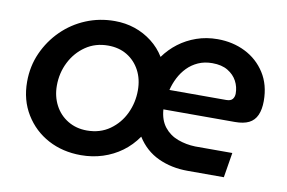

<svg xmlns="http://www.w3.org/2000/svg" viewBox="-62 -627 1110 743"><g transform="rotate(10 493.0 -255.0)"><path d="M294 12Q222 12 165 -18.5Q108 -49 74 -104.5Q40 -160 40 -232Q40 -293 63.5 -345.5Q87 -398 127.5 -438Q168 -478 221 -500Q274 -522 334 -522Q376 -522 413 -509.5Q450 -497 481 -473Q512 -449 532 -416Q555 -448 586 -471.5Q617 -495 655.5 -508.5Q694 -522 738 -522Q798 -522 847 -497.5Q896 -473 925.5 -427Q955 -381 955 -317Q955 -284 945 -261.5Q935 -239 914 -228.5Q893 -218 859 -218H578Q581 -176 602 -149.5Q623 -123 655.5 -111Q688 -99 724 -98H870L854 0H711Q648 0 596 -24Q544 -48 512 -99Q487 -63 453.5 -38.5Q420 -14 379.5 -1Q339 12 294 12ZM300 -86Q352 -86 390 -113Q428 -140 448 -182.5Q468 -225 468 -273Q468 -317 450 -351Q432 -385 400 -404.5Q368 -424 325 -424Q275 -424 237 -398Q199 -372 177.5 -329.5Q156 -287 156 -237Q156 -195 174 -160.5Q192 -126 225 -106Q258 -86 300 -86ZM588 -296H811Q829 -296 836 -305Q843 -314 843 -327Q843 -353 831 -375.5Q819 -398 795 -412.5Q771 -427 734 -427Q703 -427 678.5 -416Q654 -405 636 -386.5Q618 -368 606 -344.5Q594 -321 588 -296Z"/></g></svg>

Font: MuseoModerno Thin Medium
Style: Italic
Weight: 500
Italic angle: -9°
Version: Version 1.003